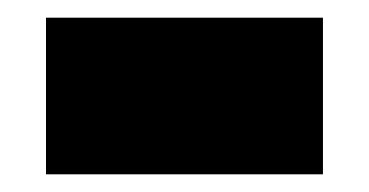

<svg xmlns="http://www.w3.org/2000/svg" viewBox="-20 -416 417 217"><path d="M345 -396V-219H32V-396Z"/></svg>

Font: Hepta Slab ExtraLight Black
Style: Regular
Weight: 900
Version: Version 1.102